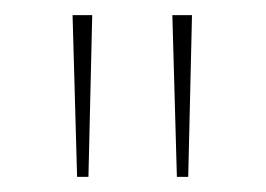

<svg xmlns="http://www.w3.org/2000/svg" viewBox="-20 -641 352 254"><path d="M82 -407 76 -621H102L97 -407ZM214 -407 208 -621H234L229 -407Z"/></svg>

Font: Smooch Sans Thin
Style: Regular
Weight: 100
Designer: Robert E. Leuschke
Foundry: Robert E. Leuschke
Version: Version 1.010